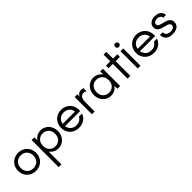

<svg xmlns="http://www.w3.org/2000/svg" viewBox="267 -2054 3720 3720"><g transform="rotate(-45 2127.5 -194.0)"><path d="M34.2 -236.3Q34.2 -308.6 67.1 -365Q100.1 -421.4 156.7 -452.6Q213.4 -483.9 281.7 -483.9Q350.1 -483.9 406.5 -452.6Q462.9 -421.4 495.8 -365Q528.8 -308.6 528.8 -236.3Q528.8 -162.6 495.4 -106.2Q461.9 -49.8 405.3 -19.5Q348.6 10.7 281.7 10.7Q213.9 10.7 157.2 -20Q100.6 -50.8 67.4 -106.9Q34.2 -163.1 34.2 -236.3ZM281.7 -60.1Q330.1 -60.1 369.1 -81.3Q408.2 -102.5 430.9 -142.6Q453.6 -182.6 453.6 -236.3Q453.6 -290 430.9 -330.1Q408.2 -370.1 368.9 -391.6Q329.6 -413.1 281.7 -413.1Q233.9 -413.1 194.8 -391.8Q155.8 -370.6 132.8 -330.3Q109.9 -290 109.9 -236.3Q109.9 -183.1 132.6 -143.1Q155.3 -103 194.6 -81.5Q233.9 -60.1 281.7 -60.1Z M641.6 -473.1H716.8V-392.6Q751 -437.5 795.9 -460.7Q840.8 -483.9 895 -483.9Q960.9 -483.9 1013.4 -451.7Q1065.9 -419.4 1095.7 -363Q1125.5 -306.6 1125.5 -236.3Q1125.5 -166 1095.5 -109.6Q1065.4 -53.2 1012.9 -21.2Q960.4 10.7 895 10.7Q841.3 10.7 795.9 -12.7Q750.5 -36.1 716.8 -80.6V269H641.6ZM883.3 -60.1Q931.2 -60.1 969.2 -82.3Q1007.3 -104.5 1028.8 -144.5Q1050.3 -184.6 1050.3 -236.3Q1050.3 -289.1 1028.6 -329.3Q1006.8 -369.6 968.8 -391.4Q930.7 -413.1 883.3 -413.1Q835.4 -413.1 797.6 -390.9Q759.8 -368.7 738.3 -328.4Q716.8 -288.1 716.8 -236.3Q716.8 -183.6 738.5 -143.6Q760.3 -103.5 798.1 -81.8Q835.9 -60.1 883.3 -60.1Z M1210.9 -233.4Q1210.9 -307.1 1243.7 -364Q1276.4 -420.9 1332.8 -452.4Q1389.2 -483.9 1458 -483.9Q1526.4 -483.9 1583 -452.6Q1639.6 -421.4 1672.6 -365Q1705.6 -308.6 1705.6 -236.3V-205.6H1289.1Q1300.8 -139.2 1344.7 -99.6Q1388.7 -60.1 1461.4 -60.1Q1517.1 -60.1 1554.4 -83.5Q1591.8 -106.9 1611.8 -146H1695.8Q1669.9 -74.2 1609.4 -31.7Q1548.8 10.7 1462.4 10.7Q1388.7 10.7 1331.5 -21.7Q1274.4 -54.2 1242.7 -109.9Q1210.9 -165.5 1210.9 -233.4ZM1627 -269Q1621.1 -311 1599.1 -343.8Q1577.1 -376.5 1541 -394.8Q1504.9 -413.1 1458 -413.1Q1411.6 -413.1 1375.5 -394.8Q1339.4 -376.5 1317.4 -343.8Q1295.4 -311 1289.1 -269Z M1820.8 -473.1H1896V-407.7Q1907.7 -444.3 1936.8 -464.1Q1965.8 -483.9 2003.4 -483.9Q2031.7 -483.9 2063.5 -473.1V-391.6H2058.1Q2024.9 -409.7 1997.1 -409.7Q1950.7 -409.7 1923.3 -371.8Q1896 -334 1896 -250.5V0H1820.8Z M2110.8 -236.3Q2110.8 -306.6 2140.6 -363Q2170.4 -419.4 2222.9 -451.7Q2275.4 -483.9 2341.3 -483.9Q2395.5 -483.9 2440.4 -460.7Q2485.4 -437.5 2519.5 -392.6V-473.1H2594.7V0H2519.5V-80.6Q2485.8 -36.1 2440.4 -12.7Q2395 10.7 2341.3 10.7Q2275.9 10.7 2223.4 -21.2Q2170.9 -53.2 2140.9 -109.6Q2110.8 -166 2110.8 -236.3ZM2353 -60.1Q2400.4 -60.1 2438.2 -81.8Q2476.1 -103.5 2497.8 -143.6Q2519.5 -183.6 2519.5 -236.3Q2519.5 -288.1 2498 -328.4Q2476.6 -368.7 2438.7 -390.9Q2400.9 -413.1 2353 -413.1Q2305.7 -413.1 2267.6 -391.4Q2229.5 -369.6 2207.8 -329.3Q2186 -289.1 2186 -236.3Q2186 -184.6 2207.5 -144.5Q2229 -104.5 2267.1 -82.3Q2305.2 -60.1 2353 -60.1Z M2797.9 -403.3H2679.7V-473.1H2797.9V-657.2H2873.5V-473.1H2990.7V-403.3H2873.5V0H2797.9Z M3076.2 -473.1H3151.4V0H3076.2ZM3062 -603Q3062 -624.5 3076.7 -639.6Q3091.3 -654.8 3113.8 -654.8Q3134.8 -654.8 3150.1 -639.6Q3165.5 -624.5 3165.5 -603Q3165.5 -581.5 3150.4 -566.7Q3135.3 -551.8 3113.8 -551.8Q3091.8 -551.8 3076.9 -566.4Q3062 -581.1 3062 -603Z M3265.1 -233.4Q3265.1 -307.1 3297.9 -364Q3330.6 -420.9 3387 -452.4Q3443.4 -483.9 3512.2 -483.9Q3580.6 -483.9 3637.2 -452.6Q3693.8 -421.4 3726.8 -365Q3759.8 -308.6 3759.8 -236.3V-205.6H3343.3Q3355 -139.2 3398.9 -99.6Q3442.9 -60.1 3515.6 -60.1Q3571.3 -60.1 3608.6 -83.5Q3646 -106.9 3666 -146H3750Q3724.1 -74.2 3663.6 -31.7Q3603 10.7 3516.6 10.7Q3442.9 10.7 3385.7 -21.7Q3328.6 -54.2 3296.9 -109.9Q3265.1 -165.5 3265.1 -233.4ZM3681.2 -269Q3675.3 -311 3653.3 -343.8Q3631.3 -376.5 3595.2 -394.8Q3559.1 -413.1 3512.2 -413.1Q3465.8 -413.1 3429.7 -394.8Q3393.6 -376.5 3371.6 -343.8Q3349.6 -311 3343.3 -269Z M3838.4 -153.8H3913.6Q3914.1 -101.6 3946.8 -77.6Q3979.5 -53.7 4034.2 -53.7Q4086.4 -53.7 4112.8 -73.5Q4139.2 -93.3 4139.2 -124.5Q4139.2 -149.4 4123.3 -164.6Q4107.4 -179.7 4083.7 -188.2Q4060.1 -196.8 4018.6 -207Q3965.8 -219.7 3932.9 -232.7Q3899.9 -245.6 3876.7 -272.7Q3853.5 -299.8 3853.5 -345.2Q3853.5 -389.6 3876 -420.9Q3898.4 -452.1 3937 -468Q3975.6 -483.9 4024.4 -483.9Q4073.2 -483.9 4111.1 -467.8Q4148.9 -451.7 4171.4 -420.7Q4193.8 -389.6 4196.3 -345.2H4121.1Q4118.2 -380.9 4090.8 -400.1Q4063.5 -419.4 4024.4 -419.4Q3994.1 -419.4 3972.7 -410.4Q3951.2 -401.4 3939.9 -385.7Q3928.7 -370.1 3928.7 -351.6Q3928.7 -330.1 3943.6 -316.4Q3958.5 -302.7 3981 -295.2Q4003.4 -287.6 4043 -277.8Q4097.2 -264.6 4131.6 -251.2Q4166 -237.8 4190.4 -209.2Q4214.8 -180.7 4214.8 -132.3Q4214.8 -84.5 4190.4 -52.5Q4166 -20.5 4124 -4.9Q4082 10.7 4028.8 10.7Q3940.9 10.7 3891.6 -28.3Q3842.3 -67.4 3838.4 -153.8Z"/></g></svg>

Font: Glacial Indifference
Style: Regular
Weight: 400
Designer: Alfredo Marco Pradil
Foundry: Alfredo Marco Pradil
Version: Version 1.312